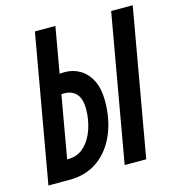

<svg xmlns="http://www.w3.org/2000/svg" viewBox="-104 -783 808 874"><g transform="rotate(-15 300.0 -346.5)"><path d="M36.1 0 53.7 -93.8 132.8 -92.8Q180.2 -92.3 211.2 -122.3Q242.2 -152.3 257.6 -198.2Q272.9 -244.1 272.9 -291.5Q272.9 -340.8 252 -363.8Q231 -386.7 195.8 -386.7Q180.2 -386.7 164.3 -384Q148.4 -381.3 132.8 -377.4L173.3 -470.2Q181.6 -474.1 191.7 -476.8Q201.7 -479.5 221.2 -479.5Q262.2 -479.5 294.9 -459.7Q327.6 -439.9 346.7 -401.4Q365.7 -362.8 365.7 -305.2Q365.7 -219.7 336.4 -150.4Q307.1 -81.1 251.5 -40.5Q195.8 0 116.2 0ZM17.1 0 139.2 -693.4H235.8L120.1 -35.6L113.8 0ZM376.5 0 498.5 -693.4H600.1L478 0Z"/></g></svg>

Font: Cascadia Mono NF
Style: Italic
Weight: 400
Italic angle: -10°
Monospace: yes
Designer: Aaron Bell
Foundry: Saja Typeworks
Version: Version 2404.023